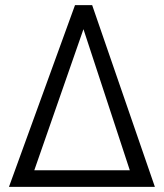

<svg xmlns="http://www.w3.org/2000/svg" viewBox="-20 -730 640 750"><path d="M15 0 273 -710H340L585 0ZM114 -65H487L306 -616Z"/></svg>

Font: LivvicRegular
Style: Regular
Weight: 400
Designer: Jacques Le Bailly, Baron von Fonthausen
Version: Version 1.001; ttfautohint (v1.8.2)